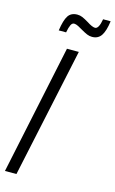

<svg xmlns="http://www.w3.org/2000/svg" viewBox="-133 -934 592 985"><g transform="rotate(15 163.0 -441.0)"><path d="M1 0 146 -688H209L62 0ZM153 -871Q167 -871 180 -865.5Q193 -860 213 -848Q242 -829 257 -829Q277 -829 286 -882H326Q319 -829 302.5 -804.5Q286 -780 254 -780Q240 -780 227 -785.5Q214 -791 195 -802Q184 -809 171 -815.5Q158 -822 149 -822Q138 -822 131.5 -808.5Q125 -795 120 -768H81Q89 -824 104.5 -847.5Q120 -871 153 -871Z"/></g></svg>

Font: Saira Ultra Condensed
Style: Italic
Weight: 400
Width: 1
Italic angle: -12°
Designer: Hector Gatti with collaboration of the Omnibus-Type team
Foundry: Omnibus-Type
Version: Version 1.001; ttfautohint (v1.8)